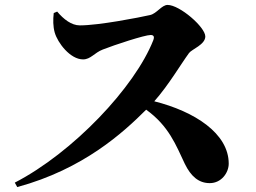

<svg xmlns="http://www.w3.org/2000/svg" viewBox="-20 -743 1040 779"><path d="M198 -690C195 -663 195 -636 202 -611C214 -569 265 -502 317 -502C348 -502 363 -529 397 -542C445 -561 567 -601 591 -601C602 -601 608 -596 602 -580C527 -389 276 -124 40 -2L50 16C319 -57 481 -206 573 -298C665 -232 694 -154 730 -78C754 -29 785 0 831 0C879 0 908 -43 908 -79C908 -202 769 -291 606 -332C665 -399 712 -480 747 -528C758 -543 813 -562 813 -595C813 -633 709 -723 660 -723C636 -723 616 -688 589 -682C545 -672 381 -640 304 -640C270 -640 238 -665 212 -696Z"/></svg>

Font: Source Han Serif KR Heavy
Style: Regular
Weight: 900
Designer: Ryoko NISHIZUKA 西塚涼子 (kana & ideographs); Frank Grießhammer (Latin, Greek & Cyrillic); Wenlong ZHANG 张文龙 (bopomofo); San
Foundry: Adobe
Version: Version 2.001;hotconv 1.1.0;makeotfexe 2.6.0